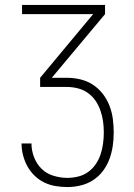

<svg xmlns="http://www.w3.org/2000/svg" viewBox="-20 -540 540 775"><path d="M252 215Q228 215 204 211Q180 207 158.5 196.5Q137 186 119.5 169Q102 152 90.5 131Q79 110 73 86.5Q67 63 67 39H107Q107 67 117.5 94.5Q128 122 148 141.5Q168 161 196 169.5Q224 178 252 178Q274 178 296 172.5Q318 167 336 154Q354 141 366.5 122.5Q379 104 386 83Q393 62 396 39.5Q399 17 399 -5Q399 -28 396 -50Q393 -72 385.5 -93.5Q378 -115 365.5 -133.5Q353 -152 334.5 -165Q316 -178 294 -183.5Q272 -189 250 -189H142V-226L356 -483H69V-520H404V-483L189 -226H250Q278 -226 305 -219.5Q332 -213 355 -198Q378 -183 395 -161Q412 -139 422 -113Q432 -87 435.5 -59.5Q439 -32 439 -5Q439 23 435 50Q431 77 421.5 102.5Q412 128 395.5 150Q379 172 356 187Q333 202 306 208.5Q279 215 252 215Z"/></svg>

Font: Iosevka SS18 Extralight
Style: Regular
Weight: 200
Monospace: yes
Designer: Belleve Invis
Foundry: Belleve Invis
Version: Version 25.1.1; ttfautohint (v1.8.4)